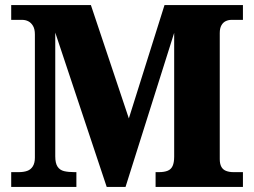

<svg xmlns="http://www.w3.org/2000/svg" viewBox="-20 -734 998 754"><path d="M24 0V-58H53Q73 -58 87 -63Q101 -68 109 -81Q117 -94 117 -115V-599Q117 -620 109.5 -632.5Q102 -645 91 -650.5Q80 -656 67 -656H24V-714H337L486 -269L626 -714H934V-656H889Q877 -656 866.5 -651Q856 -646 849.5 -634.5Q843 -623 843 -604V-109Q843 -91 849 -79.5Q855 -68 867.5 -63Q880 -58 897 -58H934V0H591V-58H604Q625 -58 638.5 -63.5Q652 -69 658 -82.5Q664 -96 664 -119V-605L473 0H399L197 -606V-120Q197 -93 206 -79.5Q215 -66 231.5 -62Q248 -58 272 -58H280V0Z"/></svg>

Font: Noto Rashi Hebrew ExtraBold
Style: Regular
Weight: 800
Version: Version 1.006